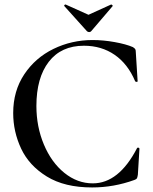

<svg xmlns="http://www.w3.org/2000/svg" viewBox="-20 -812 674 844"><path d="M38 -315Q38 -412 86.5 -485Q135 -558 215 -597Q295 -636 387 -636Q434 -636 484 -627Q534 -618 564 -605Q572 -600 574.5 -596Q577 -592 577 -582L585 -455Q585 -452 580.5 -452Q576 -452 574 -455Q542 -531 484 -571Q426 -611 349 -611Q249 -611 194.5 -540.5Q140 -470 140 -346Q140 -255 173 -176.5Q206 -98 263 -52Q320 -6 388 -6Q502 -6 582 -160Q584 -164 588.5 -163Q593 -162 593 -158L586 -44Q584 -31 581.5 -27.5Q579 -24 571 -21Q480 12 385 12Q264 12 186 -36Q108 -84 73 -158.5Q38 -233 38 -315ZM263 -785 262 -787Q262 -789 264.5 -791Q267 -793 269 -792L369 -747L468 -792Q470 -793 473.5 -789.5Q477 -786 475 -785L381 -675Q378 -671 372 -671Q366 -671 362 -675Z"/></svg>

Font: Cormorant Upright SemiBold
Style: Regular
Weight: 600
Designer: Christian Thalmann (Catharsis Fonts)
Foundry: Catharsis Fonts
Version: Version 3.302